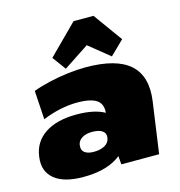

<svg xmlns="http://www.w3.org/2000/svg" viewBox="-118 -914 964 1031"><g transform="rotate(-15 363.5 -398.0)"><path d="M219 13Q113 13 60 -30Q7 -73 17 -150L18 -157Q29 -235 94.5 -278Q160 -321 269 -321Q367 -321 424 -289Q429 -335 399 -358Q366 -382 289 -382Q243 -382 193.5 -371.5Q144 -361 96 -341L86 -501Q126 -516 177.5 -528Q229 -540 282.5 -546.5Q336 -553 382 -553Q553 -553 627.5 -486Q702 -419 683 -283L643 0H433L429 -47Q418 -38 405 -30Q335 13 219 13ZM308 -103Q345 -103 369 -116.5Q393 -130 397 -154L398 -160Q401 -183 382 -196Q363 -209 325 -209Q292 -209 270 -195.5Q248 -182 244 -159V-153Q240 -130 257.5 -116.5Q275 -103 308 -103ZM223 -648 384 -809H495L611 -648L534 -573L419 -666L278 -573Z"/></g></svg>

Font: Pathway Extreme 8pt Thin 12pt Black
Style: Italic
Weight: 900
Italic angle: -8°
Version: Version 1.001;gftools[0.9.26]